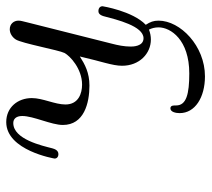

<svg xmlns="http://www.w3.org/2000/svg" viewBox="-50 -430 661 600"><g transform="rotate(-90 280.0 -130.5)"><path d="M84 -290C84 -283 89 -278 98 -278C110 -278 114 -290 116 -297C124 -328 144 -419 195 -419C207 -419 217 -411 217 -391C217 -356 189 -300 189 -264C189 -198 257 -181 312 -181C352 -181 378 -195 403 -211C388 -145 374 -109 374 -79C374 -25 412 11 456 11C466 11 477 9 487 5C491 13 494 23 494 35C494 73 455 131 350 131C286 131 250 122 250 90C250 84 251 72 241 72C229 72 226 90 226 101C226 149 275 180 341 180C436 180 515 103 515 35C515 19 511 9 502 -5C545 -46 560 -140 560 -140C560 -150 551 -153 545 -153C539 -153 533 -150 529 -137C518 -95 498 -12 460 -12C434 -12 434 -46 434 -52C434 -72 438 -92 443 -111L509 -373C513 -391 515 -394 515 -403C515 -417 505 -430 488 -430C475 -430 463 -422 456 -411C444 -392 423 -277 414 -259C405 -242 365 -204 315 -204C288 -204 253 -215 253 -256C253 -289 273 -327 273 -361C273 -405 244 -441 198 -441C109 -441 84 -290 84 -290Z"/></g></svg>

Font: CMU Serif
Style: Italic
Weight: 500
Italic angle: -14.04°
Version: Version 0.7.0